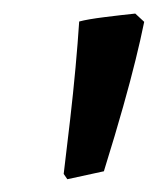

<svg xmlns="http://www.w3.org/2000/svg" viewBox="-20 -682 238 290"><path d="M81.7 -411.3 76.2 -419.3Q81.2 -460.3 85.9 -501.1Q90.6 -541.9 94.1 -580.2Q97.6 -618.5 99.6 -649.5Q112 -652.9 138.4 -656.2Q164.8 -659.5 184.3 -661.5L197.8 -649Q192.3 -622 184.8 -591.7Q177.4 -561.4 166.1 -521.3Q154.9 -481.3 136.9 -423.3Z"/></svg>

Font: Labrada
Style: Italic
Weight: 400
Italic angle: -7°
Designer: Mercedes Jáuregui
Foundry: Omnibus-Type Team
Version: Version 1.000